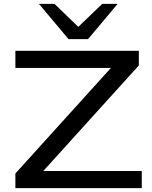

<svg xmlns="http://www.w3.org/2000/svg" viewBox="-20 -966 781 986"><path d="M59 0V-75L583 -654L588 -617H59V-705H693V-630L169 -51L164 -88H708V0ZM332 -765 180 -946H260L382 -828L505 -946H584L432 -765Z"/></svg>

Font: Nunito Sans 10pt Expanded Medium
Style: Regular
Weight: 500
Width: 7
Designer: Vernon Adams
Foundry: Vernon Adams
Version: Version 3.101;gftools[0.9.27]